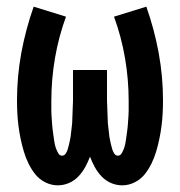

<svg xmlns="http://www.w3.org/2000/svg" viewBox="-20 -548 540 576"><path d="M153 8Q134 8 116 -1Q98 -10 86 -25Q74 -40 65.5 -57.5Q57 -75 51.5 -93.5Q46 -112 42 -131Q38 -150 35.5 -169.5Q33 -189 32 -208.5Q31 -228 31 -247Q31 -319 44 -389.5Q57 -460 81 -528L178 -498Q156 -438 145 -374Q134 -310 134 -245Q134 -238 134 -231Q134 -224 134 -216.5Q134 -209 134.5 -202Q135 -195 135.5 -187.5Q136 -180 136.5 -173Q137 -166 138 -158.5Q139 -151 140 -144Q141 -137 142 -129.5Q143 -122 144.5 -115Q146 -108 148.5 -101.5Q151 -95 155 -88Q159 -81 166 -81Q173 -81 177 -87Q181 -93 183 -99.5Q185 -106 186.5 -112.5Q188 -119 189.5 -125.5Q191 -132 192 -139Q193 -146 193.5 -152.5Q194 -159 195 -165.5Q196 -172 196.5 -179Q197 -186 197 -192.5Q197 -199 197.5 -206Q198 -213 198 -219.5Q198 -226 198.5 -233Q199 -240 199 -246.5Q199 -253 199 -260V-338H301V-260Q301 -253 301 -246.5Q301 -240 301.5 -233Q302 -226 302 -219.5Q302 -213 302.5 -206Q303 -199 303 -192.5Q303 -186 303.5 -179Q304 -172 305 -165.5Q306 -159 306.5 -152.5Q307 -146 308 -139Q309 -132 310.5 -125.5Q312 -119 313.5 -112.5Q315 -106 317 -99.5Q319 -93 323 -87Q327 -81 334 -81Q341 -81 345 -88Q349 -95 351.5 -101.5Q354 -108 355.5 -115Q357 -122 358 -129.5Q359 -137 360 -144Q361 -151 362 -158.5Q363 -166 363.5 -173Q364 -180 364.5 -187.5Q365 -195 365.5 -202Q366 -209 366 -216.5Q366 -224 366 -231Q366 -238 366 -245Q366 -310 355 -374Q344 -438 322 -498L419 -528Q443 -460 456 -389.5Q469 -319 469 -247Q469 -228 468 -208.5Q467 -189 464.5 -169.5Q462 -150 458 -131Q454 -112 448.5 -93.5Q443 -75 434.5 -57.5Q426 -40 414 -25Q402 -10 384 -1Q366 8 347 8Q329 8 313 1Q297 -6 285 -18.5Q273 -31 264.5 -46.5Q256 -62 250 -78Q244 -62 235.5 -46.5Q227 -31 215 -18.5Q203 -6 187 1Q171 8 153 8Z"/></svg>

Font: Iosevka Custom
Style: Bold
Weight: 700
Monospace: yes
Designer: Belleve Invis
Foundry: Belleve Invis
Version: Version 30.3.3; ttfautohint (v1.8.3)